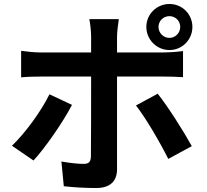

<svg xmlns="http://www.w3.org/2000/svg" viewBox="-20 -885 1040 963"><path d="M830 -804C860 -804 884 -780 884 -750C884 -720 860 -695 830 -695C799 -695 775 -720 775 -750C775 -780 799 -804 830 -804ZM830 -634C894 -634 945 -686 945 -750C945 -814 894 -865 830 -865C766 -865 714 -814 714 -750C714 -686 766 -634 830 -634ZM228 -412C187 -328 107 -218 40 -154L148 -80C203 -139 295 -270 341 -359ZM801 -501C828 -501 867 -500 898 -498V-629C872 -625 828 -622 800 -622H567V-702C567 -727 574 -775 576 -789H428C432 -772 437 -728 437 -702V-622H183C152 -622 116 -626 86 -630V-497C114 -500 153 -501 183 -501H437V-500C437 -453 437 -136 436 -99C435 -73 425 -63 399 -63C375 -63 331 -67 288 -75L300 49C351 55 409 58 463 58C534 58 567 22 567 -36V-501ZM662 -356C710 -295 781 -174 824 -88L942 -152C902 -225 822 -351 771 -415Z"/></svg>

Font: Genne Gothic Bold
Style: Regular
Weight: 700
Designer: Ryoko NISHIZUKA (kana & ideographs); Paul D. Hunt (Latin, Greek & Cyrillic); Wenlong ZHANG (bopomofo); Sandoll Communica
Foundry: Adobe Systems Incorporated
Version: Version 1.004;PS 1.004;hotconv 16.6.51;makeotf.lib2.5.65220